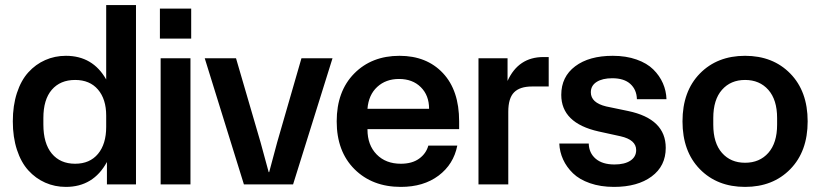

<svg xmlns="http://www.w3.org/2000/svg" viewBox="-20 -731 3252 761"><path d="M241.2 9.8Q197.3 9.8 159.2 -7.1Q121.1 -23.9 92.3 -55.7Q63.5 -87.4 47.1 -137.5Q30.8 -187.5 30.8 -250Q30.8 -312.5 47.1 -362.5Q63.5 -412.6 92.3 -444.3Q121.1 -476.1 159.2 -492.9Q197.3 -509.8 241.2 -509.8Q347.7 -509.8 400.9 -416V-710.9H519V0H403.8V-88.9Q350.1 9.8 241.2 9.8ZM151.9 -237.8Q151.9 -162.6 185.3 -122.3Q218.8 -82 277.8 -82Q335.9 -82 368.4 -121.1Q400.9 -160.2 400.9 -228V-272.9Q400.9 -337.9 368.4 -376Q335.9 -414.1 277.8 -414.1Q218.8 -414.1 185.3 -375.2Q151.9 -336.4 151.9 -263.2Z M616.7 0V-500H734.9V0ZM613.8 -578.1H737.8V-696.8H613.8Z M946.8 0 791.5 -500H915.5L1012.7 -167L1044.9 -48.8H1046.9L1078.6 -167L1174.8 -500H1297.9L1141.6 0Z M1568.8 9.8Q1455.6 9.8 1385 -60.5Q1314.5 -130.9 1314.5 -250Q1314.5 -369.1 1383.8 -439.5Q1453.1 -509.8 1563.5 -509.8Q1670.9 -509.8 1735.4 -441.4Q1799.8 -373 1799.8 -250V-219.2H1436.5V-217.8Q1436.5 -156.2 1472.7 -119.1Q1508.8 -82 1568.8 -82Q1613.3 -82 1641.1 -102.1Q1668.9 -122.1 1677.7 -153.8H1792.5Q1777.8 -79.6 1718.3 -34.9Q1658.7 9.8 1568.8 9.8ZM1436.5 -299.8H1680.7Q1680.7 -353 1647.9 -385.5Q1615.2 -418 1561.5 -418Q1509.3 -418 1475.1 -386.5Q1440.9 -355 1436.5 -299.8Z M1876.5 0V-500H1991.7V-410.2Q2034.7 -504.9 2133.8 -504.9H2154.8V-388.2H2088.9Q2040.5 -388.2 2017.6 -365Q1994.6 -341.8 1994.6 -288.1V0Z M2352.5 -210Q2204.6 -243.2 2204.6 -355Q2204.6 -426.8 2259.8 -468.3Q2314.9 -509.8 2408.7 -509.8Q2461.4 -509.8 2502.9 -495.1Q2544.4 -480.5 2569.3 -455.8Q2594.2 -431.2 2607.4 -401.1Q2620.6 -371.1 2621.6 -337.9H2504.4Q2503.4 -375.5 2478.5 -398.2Q2453.6 -420.9 2406.7 -420.9Q2367.7 -420.9 2344.7 -406.2Q2321.8 -391.6 2321.8 -365.2Q2321.8 -323.7 2382.8 -309.1L2469.7 -291Q2618.7 -259.8 2618.7 -145Q2618.7 -72.8 2562.7 -31.5Q2506.8 9.8 2413.6 9.8Q2360.4 9.8 2318.4 -4.9Q2276.4 -19.5 2251 -44.2Q2225.6 -68.8 2211.9 -98.9Q2198.2 -128.9 2196.8 -162.1H2313.5Q2314.5 -124.5 2341.1 -101.8Q2367.7 -79.1 2415.5 -79.1Q2455.6 -79.1 2478.5 -94.2Q2501.5 -109.4 2501.5 -136.2Q2501.5 -176.8 2439.5 -190.9Z M3112.3 -60.5Q3043.5 9.8 2933.1 9.8Q2822.8 9.8 2753.9 -60.5Q2685.1 -130.9 2685.1 -250Q2685.1 -369.1 2753.9 -439.5Q2822.8 -509.8 2933.1 -509.8Q3043.5 -509.8 3112.3 -439.5Q3181.2 -369.1 3181.2 -250Q3181.2 -130.9 3112.3 -60.5ZM2807.1 -236.8Q2807.1 -164.1 2841.6 -125Q2876 -85.9 2933.1 -85.9Q2990.7 -85.9 3025.4 -125.2Q3060.1 -164.6 3060.1 -236.8V-263.2Q3060.1 -335.4 3025.4 -374.8Q2990.7 -414.1 2933.1 -414.1Q2876 -414.1 2841.6 -375Q2807.1 -335.9 2807.1 -263.2Z"/></svg>

Font: TASA Orbiter Display SemiBold
Style: Regular
Weight: 600
Designer: Weizhong Zhang
Version: Version 1.000;Glyphs 3.1.2 (3151)